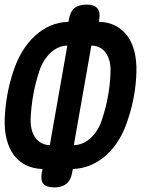

<svg xmlns="http://www.w3.org/2000/svg" viewBox="-21 -790 641 835"><path d="M216 25Q181.8 25 168.2 10.1Q154.7 -4.7 160.8 -39.6L164 -55Q122.7 -56.4 91.2 -72.1Q59.8 -87.8 39 -115.9Q18.3 -143.9 8.2 -183.5Q-1.9 -223 -0.6 -270.7Q1.4 -322.6 10.3 -374.3Q19.3 -425.9 36.3 -477.8Q52 -526.5 75.9 -566Q99.9 -605.5 130.5 -633.7Q161.1 -661.9 198 -678.1Q235 -694.3 277 -695L278.5 -705.4Q284.6 -740.3 303.2 -755.1Q321.8 -770 356 -770Q388.5 -770 402.2 -754.1Q415.9 -738.2 410.5 -705.4L409 -695Q450 -694.3 481.1 -678.1Q512.2 -661.9 533 -633.7Q553.7 -605.5 563.7 -565.6Q573.6 -525.8 572.3 -477.8Q571 -425.9 561.9 -374.3Q552.7 -322.6 535.4 -270.7Q520.7 -223 496.8 -183.5Q472.8 -143.9 441.9 -115.9Q410.9 -87.8 374 -72.1Q337 -56.4 296 -55L292.8 -39.6Q287.4 -6.8 268 9.1Q248.5 25 216 25ZM271.9 -591.7Q252.8 -591.7 233.8 -583.6Q214.9 -575.5 199.1 -560.6Q183.3 -545.8 170.1 -525Q156.9 -504.2 149 -477.8Q132 -425.9 123.1 -374.3Q114.1 -322.6 112.1 -270.7Q111.8 -245.6 117.2 -225Q122.6 -204.3 133.8 -189.6Q145 -174.9 160.8 -167Q176.6 -159 195.7 -159ZM300.1 -159Q319.9 -159 338.5 -167Q357.1 -174.9 373.2 -189.6Q389.4 -204.3 402.2 -225Q415.1 -245.6 422.7 -270.7Q440 -322.6 449.1 -374.3Q458.3 -425.9 459.6 -477.8Q460.6 -504.2 455 -525Q449.4 -545.8 438.5 -560.6Q427.7 -575.5 412 -583.6Q396.4 -591.7 376.3 -591.7Z"/></svg>

Font: Maple Mono
Style: Italic
Weight: 400
Italic angle: -10°
Monospace: yes
Designer: subframe7536
Version: Version 7.300